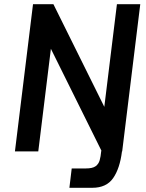

<svg xmlns="http://www.w3.org/2000/svg" viewBox="-20 -720 692 913"><path d="M51 0 137 -700H234L476 -212L536 -700H647L561 0H560Q550 81 518 127Q486 173 419 173H310L321 81H388Q420 81 434.5 70.5Q449 60 454 42Q459 24 461 1L462 -4L222 -488L162 0Z"/></svg>

Font: Haskoy SemiBold
Style: Italic
Weight: 600
Designer: Ertekin Erdin
Foundry: Ertekin Erdin
Version: Version 2.000; ttfautohint (v1.8.4.7-5d5b)